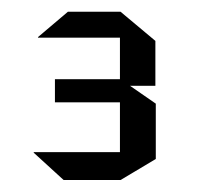

<svg xmlns="http://www.w3.org/2000/svg" viewBox="-20 -746 332 324"><path d="M87.4 -442.2 36.9 -488.3V-489.3H182.4V-442.2ZM72.7 -573.3V-612.3H182.4V-573.3ZM44.1 -682.4V-683.4L94.6 -726.2H182.4V-682.4ZM182.4 -601.2V-726.2H183.4L242.2 -677V-601.2ZM182.4 -442.2V-612.3H183.4L242.9 -571.1V-477.7L183.4 -442.2Z"/></svg>

Font: Foldit Thin
Style: Regular
Weight: 100
Designer: Sophia Tai
Foundry: Sophia Tai
Version: Version 1.003